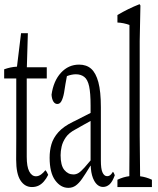

<svg xmlns="http://www.w3.org/2000/svg" viewBox="-20 -908 760 922"><path d="M58.1 -531.2H0Q0 -558.1 0 -575.2Q30.8 -586.4 61.5 -587.9Q71.3 -673.3 81.1 -748.5H113.8Q111.3 -671.4 108.9 -585H204.6Q204.6 -563 204.6 -531.2H108.4Q108.4 -347.7 108.4 -154.8Q108.4 -107.9 120.1 -85.4Q132.3 -61.5 152.8 -61.5Q166 -61.5 178.7 -71.3Q188.5 -78.6 198.2 -90.8Q204.6 -84.5 211.4 -68.4Q202.6 -50.3 190.7 -36.6Q178.7 -22.9 164.8 -16.4Q150.9 -9.8 133.3 -9.8Q99.1 -9.8 78.4 -41.5Q57.6 -73.2 57.6 -141.6Q57.6 -197.3 58.1 -243.2Q58.1 -392.1 58.1 -531.2Z M432.1 -40.5Q419.4 -64 416.5 -98.6Q416 -110.8 415 -113.3Q389.2 -70.8 374 -49.3Q358.9 -27.8 343.5 -16.8Q328.1 -5.9 308.1 -5.9Q271.5 -5.9 244.9 -42.2Q218.3 -78.6 218.3 -150.9Q218.3 -185.5 227.1 -215.6Q235.8 -245.6 260.3 -273.2Q284.7 -300.8 332 -323.7Q332 -328.6 332.5 -323.7Q377.4 -347.2 415 -365.7Q415 -388.7 415 -401.4Q415 -460.9 408 -493.7Q400.9 -526.4 384.5 -538.8Q368.2 -551.3 344.2 -551.3Q324.7 -551.3 301.3 -542.5Q294.4 -507.3 287.6 -462.4Q282.7 -436 274.4 -421.4Q267.1 -408.7 255.4 -408.7Q243.7 -408.7 236.3 -420.4Q229 -432.1 227.5 -453.1Q236.8 -519.5 272.7 -558.6Q308.6 -597.7 359.9 -597.7Q395.5 -597.7 418 -577.6Q440.4 -557.6 452.4 -513.2Q464.4 -468.8 464.4 -393.1Q464.4 -270 464.4 -137.2Q464.4 -97.7 471.7 -81.1Q480 -62 494.1 -62Q505.9 -62 513.7 -71.3Q518.1 -76.2 522 -83Q526.9 -79.6 531.2 -66.4Q519.5 -34.2 505.6 -22.2Q491.7 -10.3 475.1 -10.3Q448.7 -10.3 432.1 -40.5ZM386.2 -104Q397.5 -116.7 415 -137.7V-327.1Q398.4 -318.4 382.6 -309.3Q366.7 -300.3 343.3 -287.1Q310.5 -270 295.7 -248Q280.8 -226.1 275.9 -204.1Q271 -182.1 271 -162.6Q271 -113.8 288.8 -92Q306.6 -70.3 332.5 -70.3Q345.7 -70.3 357.2 -77.4Q368.7 -84.5 386.2 -104Z M543.9 -44.9Q572.8 -58.6 601.1 -62V-65.4Q601.1 -82 601.1 -88.4Q601.1 -135.3 601.6 -172.9Q601.6 -485.4 601.6 -788.1Q572.8 -798.8 543.9 -799.8Q543.9 -822.8 543.9 -835.9Q596.2 -866.7 648.4 -887.2Q651.4 -889.2 654.3 -881.3Q652.8 -801.3 650.9 -711.4Q650.9 -489.3 650.9 -257.3Q650.9 -215.3 652.8 -61.5Q681.2 -58.1 709.5 -44.9Q709.5 -32.2 709.5 -9.8H543.9Q543.9 -32.2 543.9 -44.9Z"/></svg>

Font: Scarab Serif
Style: Condensed-Light
Weight: 300
Designer: John Roberts
Foundry: Scarab
Version: 1.0